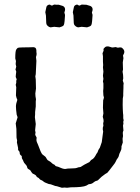

<svg xmlns="http://www.w3.org/2000/svg" viewBox="-20 -820 631 865"><path d="M258.8 25.9 236.3 19Q230 19 219.2 14.2Q208 9.3 199.2 8.8Q180.2 2 176.3 -2Q171.9 -5.9 169.9 -6.8Q167 -8.3 164.1 -9.3Q161.1 -10.3 158.2 -13.7Q155.3 -17.1 154.3 -18.1Q153.3 -19 149.9 -20.5Q147 -22 146 -22.9Q145 -23.9 143.6 -26.9Q142.1 -29.8 139.2 -31.7Q136.2 -33.7 133.3 -35.2Q130.9 -36.1 128.9 -37.1Q127 -38.1 125 -40Q123 -42 120.6 -46.4Q118.2 -50.8 116.2 -53.2Q105 -59.1 103.5 -62.5Q102.1 -65.9 101.6 -69.3Q101.1 -72.8 95.7 -78.6Q90.8 -84 88.9 -86.4Q86.9 -88.9 85.9 -92.3Q85 -95.7 84 -97.2L79.1 -106Q78.1 -107.9 78.1 -111.3V-116.2Q77.1 -118.2 74.2 -120.1Q71.3 -122.1 70.8 -124Q68.8 -125 68.8 -130.9Q68.8 -136.7 65.4 -139.6Q62 -143.1 61.5 -145Q61 -147 61.5 -149.9Q62 -152.8 60.5 -158.2Q59.1 -163.6 56.2 -178.2L57.1 -188Q53.2 -199.7 54.2 -218.3Q55.2 -236.8 50.8 -264.2L59.1 -291Q59.1 -293.5 55.2 -303.2Q51.8 -328.1 51.8 -340.3Q51.8 -352.5 58.1 -370.1Q53.7 -378.9 51.8 -390.1L53.2 -426.8L50.8 -438L53.2 -446.8Q53.2 -451.7 53.2 -456.1L55.2 -462.9L50.8 -473.1Q50.8 -480 53.2 -497.1L49.8 -506.8L53.2 -520L50.8 -529.8V-534.7L51.8 -544.9L48.8 -557.1Q48.8 -590.3 53.2 -596.7Q57.6 -603 60.5 -604.5Q63 -606 80.6 -606.4Q98.1 -606.9 112.3 -606.9Q127 -606.9 128.4 -607.4Q129.9 -607.9 131.8 -607.4Q133.8 -606.9 135.7 -606.4Q145 -604.5 144 -585.9L145 -577.1Q145 -571.8 142.1 -563L144 -545.9Q143.1 -534.7 141.1 -485.8L139.2 -476.1L141.1 -461.9L142.1 -420.9L139.2 -398.9Q139.2 -386.2 142.1 -373L141.1 -362.8V-340.8L138.2 -314.9V-305.2L137.2 -292L141.1 -261.2L138.2 -232.9L140.1 -223.1Q140.1 -222.7 139.2 -217.8Q138.2 -212.9 139.2 -211.4Q140.1 -210 140.6 -208.5Q141.1 -207 143.1 -204.1Q145 -201.2 145 -199.2L144 -189Q144 -182.6 150.9 -168.9Q164.6 -130.4 170.9 -124.5Q177.7 -119.1 181.6 -116.2Q185.5 -113.3 186.5 -111.3Q189.9 -106.4 191.9 -102.1Q193.8 -98.1 200.2 -95.2Q206.5 -92.3 212.4 -86.4Q217.8 -81.1 220.7 -80.1Q223.6 -79.1 225.1 -78.1Q226.1 -77.1 227.1 -76.2Q228 -75.2 229 -73.7Q231 -70.8 235.8 -70.3Q240.2 -69.8 251 -64.9Q261.7 -60.1 268.6 -59.1Q275.4 -58.1 279.3 -59.6Q283.7 -61 297.9 -61Q311.5 -61 318.4 -62Q325.2 -63 329.6 -64.9Q334 -66.9 338.9 -66.9Q343.8 -66.9 349.6 -71.8Q356 -76.7 382.8 -89.8Q384.8 -91.8 386.7 -94.7Q390.1 -99.6 393.6 -101.1Q403.8 -105 414.6 -127Q415 -127.9 417.5 -130.9Q419.9 -133.8 421.4 -139.2Q422.9 -144.5 425.8 -148.4Q428.7 -151.9 429.7 -154.3Q430.7 -157.2 433.1 -164.1Q435.1 -170.9 438.5 -179.7L444.8 -227.5L442.9 -237.8Q442.9 -249 445.8 -252L444.8 -264.2L446.8 -273.9Q446.8 -282.2 442.9 -293.9L445.8 -309.1L443.8 -335L444.8 -368.2Q445.8 -370.1 446.8 -374.5Q447.8 -378.9 448.2 -380.9L445.8 -390.1L444.8 -409.7L445.8 -422.9V-443.8L443.8 -453.1L445.8 -464.8L443.8 -479L445.8 -497.1L443.8 -517.1L444.8 -526.9L443.8 -542V-566.9L441.9 -580.1L446.8 -591.8Q446.8 -592.8 446.3 -596.7Q445.8 -600.6 448.2 -602.1Q458 -615.7 475.6 -608.9Q482.9 -606 487.3 -606L501 -607.9L511.2 -605Q512.2 -605 516.6 -606Q521 -606.9 525.9 -606Q530.8 -605 536.6 -597.2Q542 -589.8 539.1 -580.1L534.2 -569.8L536.1 -558.1L533.2 -539.1Q533.2 -536.1 534.2 -506.8L532.2 -497.1Q535.2 -484.4 535.2 -466.8L533.2 -457L537.1 -444.8L536.1 -435.1V-424.3L535.2 -398.4V-388.2L533.2 -376Q532.2 -343.8 533.2 -328.1Q534.2 -312.5 534.2 -310.1L535.2 -301.8Q535.2 -294.4 535.2 -287.1L537.1 -278.3L535.2 -271L536.1 -263.2L534.2 -253.9L536.1 -231.9Q533.2 -226.1 533.2 -221.2L534.2 -207L532.2 -194.8L533.2 -178.2L527.3 -160.6Q526.9 -159.2 527.3 -153.3Q527.8 -147.5 522.5 -137.2Q516.6 -126 515.6 -119.1Q514.6 -112.8 509.8 -106.9Q504.9 -101.1 502 -93.3Q499 -85.9 489.7 -74.7Q480.5 -62.5 472.7 -52.7Q464.8 -43 463.4 -41.5Q461.9 -40 454.1 -36.1Q434.1 -22 427.7 -14.2Q421.4 -6.3 415 -5.4Q409.2 -4.4 403.3 0.5Q393.6 9.8 379.9 9.8L369.1 16.1Q353.5 23.9 298.8 23.9L282.2 25.9L271 24.9ZM347.7 -799.3Q349.1 -799.8 352.1 -799.3Q355 -798.8 361.3 -798.8H368.2L377.9 -795.9Q399.4 -792 397 -773.9L394 -763.2L397 -752.9Q397 -752 396.5 -745.6Q396 -739.3 395 -725.1Q394 -710.9 390.1 -705.1Q385.3 -700.2 372.1 -696.8L348.1 -699.2L332 -696.8Q326.2 -697.3 320.3 -702.1Q314.5 -707 313.5 -710.9Q312 -714.8 312 -724.6Q312 -734.4 311 -750L308.1 -765.1L311 -778.8Q313 -790 314.9 -793Q322.8 -800.8 330.1 -798.8Q330.1 -797.9 333 -796.4Q335.9 -794.9 337.9 -794.9Q339.8 -794.9 342.8 -796.9Q345.7 -798.8 347.7 -799.3ZM223.6 -799.3Q225.1 -799.8 228 -799.3Q231 -798.8 231.9 -798.8H244.1L253.9 -795.9Q275.4 -792 272.9 -773.9L270 -763.2L272.9 -752.9Q272.9 -752 272.5 -745.6Q272 -739.3 271 -725.1Q270 -710.9 266.1 -705.1Q261.2 -700.2 248 -696.8L224.1 -699.2L208 -696.8Q202.1 -697.3 196.3 -702.1Q190.4 -707 189.5 -710.9Q188 -714.8 188 -724.6Q188 -734.4 187 -750L184.1 -765.1L187 -778.8Q189 -790 190.9 -793Q198.7 -800.8 206.1 -798.8Q206.1 -797.9 209 -796.4Q211.9 -794.9 213.9 -794.9Q215.8 -794.9 218.8 -796.9Q221.7 -798.8 223.6 -799.3Z"/></svg>

Font: AntiqueNobleRegular
Style: Regular
Weight: 400
Version: Version 0.1